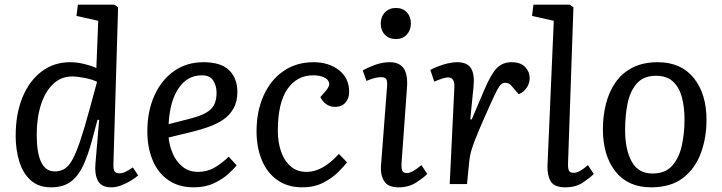

<svg xmlns="http://www.w3.org/2000/svg" viewBox="-20 -787 3089 821"><path d="M465 -86Q464 -64 469.5 -55Q475 -46 491 -46Q505 -46 519 -53.5Q533 -61 548 -71L571 -37Q560 -27 540.5 -15Q521 -3 499 5.5Q477 14 456 14Q413 14 398.5 -14.5Q384 -43 388 -86L404 -274L397 -275L374 -189Q358 -129 337.5 -83Q317 -37 284.5 -11.5Q252 14 198 14Q145 14 111.5 -16Q78 -46 62.5 -96.5Q47 -147 47 -206Q47 -300 76 -370.5Q105 -441 157.5 -481Q210 -521 280 -521Q310 -521 342 -513Q374 -505 392 -496L400 -698L307 -719L313 -767H469L485 -756ZM214 -54Q238 -54 256 -65Q274 -76 289.5 -104Q305 -132 322.5 -183.5Q340 -235 362 -316L395 -437Q376 -447 343.5 -453.5Q311 -460 288 -460Q241 -460 207 -427.5Q173 -395 155 -339Q137 -283 137 -211Q137 -54 214 -54Z M850 -521Q925 -521 960 -486.5Q995 -452 995 -394Q995 -352 978.5 -323Q962 -294 934.5 -275.5Q907 -257 875 -245.5Q843 -234 812 -226L701 -199Q704 -166 718 -132Q732 -98 759.5 -75Q787 -52 828 -52Q861 -52 891 -67Q921 -82 958 -117L992 -80Q981 -66 956.5 -43.5Q932 -21 895 -3.5Q858 14 808 14Q744 14 699.5 -17Q655 -48 632.5 -102.5Q610 -157 610 -225Q610 -311 640 -378Q670 -445 724 -483Q778 -521 850 -521ZM906 -391Q906 -420 892 -442.5Q878 -465 843 -465Q781 -465 743.5 -409.5Q706 -354 701 -256L802 -282Q855 -296 880.5 -319Q906 -342 906 -391Z M1321 -521Q1386 -521 1429.5 -487Q1473 -453 1473 -394Q1473 -366 1457 -348Q1441 -330 1412 -330Q1391 -330 1374.5 -342Q1358 -354 1350 -372L1371 -396Q1391 -418 1387 -433.5Q1383 -449 1364 -457Q1345 -465 1319 -465Q1250 -465 1209 -406Q1168 -347 1168 -228Q1168 -180 1181.5 -140Q1195 -100 1222.5 -76Q1250 -52 1291 -52Q1360 -52 1429 -129L1464 -93Q1452 -77 1426.5 -51.5Q1401 -26 1362.5 -6Q1324 14 1273 14Q1210 14 1166 -17Q1122 -48 1099.5 -102.5Q1077 -157 1077 -225Q1077 -311 1107 -378Q1137 -445 1192 -483Q1247 -521 1321 -521Z M1608 -686Q1608 -715 1626 -734Q1644 -753 1673 -753Q1702 -753 1719.5 -734.5Q1737 -716 1737 -687Q1737 -658 1719.5 -639Q1702 -620 1673 -620Q1644 -620 1626 -638.5Q1608 -657 1608 -686ZM1635 -416Q1637 -439 1632 -448Q1627 -457 1610 -457Q1597 -457 1582.5 -453.5Q1568 -450 1547 -441L1531 -486Q1550 -497 1582 -509Q1614 -521 1647 -521Q1688 -521 1706.5 -494Q1725 -467 1720 -408L1697 -90Q1696 -68 1700 -57.5Q1704 -47 1720 -47Q1742 -47 1782 -81L1807 -43Q1791 -27 1759.5 -6.5Q1728 14 1684 14Q1638 14 1622 -13.5Q1606 -41 1609 -77Z M1923 -416Q1924 -456 1896 -456Q1879 -456 1837 -438L1820 -488Q1831 -494 1850.5 -502Q1870 -510 1892.5 -515.5Q1915 -521 1935 -521Q1978 -521 1994 -495Q2010 -469 2005 -419L1991 -277L1997 -276L2051 -403Q2080 -471 2104.5 -496Q2129 -521 2168 -521Q2206 -521 2225.5 -500.5Q2245 -480 2245 -453Q2245 -432 2233 -413Q2221 -394 2198 -384L2175 -411Q2164 -425 2157 -429Q2150 -433 2141 -433Q2131 -433 2123.5 -427Q2116 -421 2106 -402.5Q2096 -384 2079 -346Q2046 -273 2028 -230Q2010 -187 2001.5 -162.5Q1993 -138 1990 -121Q1987 -104 1985 -82L1977 0H1903Z M2348 -698 2255 -719 2261 -767H2416L2432 -756L2409 -90Q2408 -68 2412.5 -58Q2417 -48 2434 -48Q2457 -48 2494 -81L2519 -43Q2503 -27 2472.5 -6.5Q2442 14 2398 14Q2350 14 2335 -11.5Q2320 -37 2321 -77Z M2764 14Q2665 14 2611.5 -54Q2558 -122 2558 -235Q2558 -291 2571 -342.5Q2584 -394 2611.5 -434Q2639 -474 2684 -497.5Q2729 -521 2793 -521Q2892 -521 2946.5 -453.5Q3001 -386 3001 -274Q3001 -198 2977 -132.5Q2953 -67 2901 -26.5Q2849 14 2764 14ZM2770 -45Q2824 -45 2853.5 -77.5Q2883 -110 2895 -162.5Q2907 -215 2907 -275Q2907 -330 2895.5 -372Q2884 -414 2857.5 -438.5Q2831 -463 2785 -463Q2732 -463 2703 -430Q2674 -397 2663.5 -344.5Q2653 -292 2653 -231Q2653 -148 2681 -96.5Q2709 -45 2770 -45Z"/></svg>

Font: Literata 12pt
Style: Italic
Weight: 400
Italic angle: -2°
Designer: Latin by Veronika Burian and Jose Scaglione. Greek by Irene Vlachou. Cyrillic by Vera Evstafieva
Foundry: TypeTogether
Version: Version 3.002